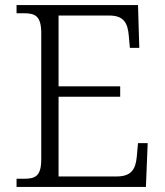

<svg xmlns="http://www.w3.org/2000/svg" viewBox="-20 -734 647 754"><path d="M45 0H553L560 -172H522L517 -117C512 -68 495 -41 437 -41H210V-354H452V-395H210V-673H409C467 -673 482 -643 486 -591L490 -546H527L522 -714H45V-682H73C118 -682 142 -672 142 -603V-109C142 -41 118 -32 73 -32H45Z"/></svg>

Font: Noto Serif Light
Style: Regular
Weight: 300
Designer: Monotype Design Team
Foundry: Monotype Imaging Inc.
Version: Version 2.013